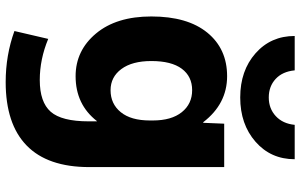

<svg xmlns="http://www.w3.org/2000/svg" viewBox="-206 -596 1032 659"><g transform="rotate(90 309.5 -266.0)"><path d="M103 -762H221Q225 -720 250.5 -696.5Q276 -673 314 -673Q352 -673 378 -697Q404 -721 408 -762H526Q526 -680 466 -627.5Q406 -575 314 -575Q222 -575 162.5 -627.5Q103 -680 103 -762ZM241 -530Q336 -530 399 -448H401L404 -520H553V-57Q553 86 479 158Q405 230 261 230Q169 230 86 200L113 84Q183 113 254 113Q330 113 363 75.5Q396 38 396 -55V-83H395Q338 -10 241 -10Q153 -10 94.5 -80Q36 -150 36 -270Q36 -394 91.5 -462Q147 -530 241 -530ZM189 -270Q189 -204 216.5 -167Q244 -130 289 -130Q336 -130 364.5 -165Q393 -200 393 -265V-275Q393 -339 364.5 -374.5Q336 -410 289 -410Q242 -410 215.5 -374.5Q189 -339 189 -270Z"/></g></svg>

Font: M PLUS 1p ExtraBold
Style: Regular
Weight: 800
Version: Version 1.062